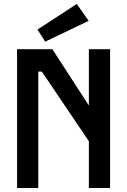

<svg xmlns="http://www.w3.org/2000/svg" viewBox="-20 -948 640 968"><path d="M428 -700V-416L244 -700H66V0H173V-587H191L428 -236V0H535V-700ZM208 -738 427 -843 367 -928 169 -799Z"/></svg>

Font: Kode Mono SemiBold
Style: Regular
Weight: 600
Monospace: yes
Designer: Isa Ozler
Foundry: Kadena LLC
Version: Version 1.206;gftools[0.9.28]